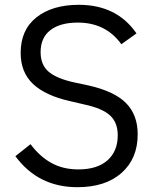

<svg xmlns="http://www.w3.org/2000/svg" viewBox="-20 -766 648 799"><path d="M44 -116 107 -166Q146 -114 194.5 -87.5Q243 -61 306 -61Q385 -61 427.5 -99Q470 -137 470 -203Q470 -256 438 -285.5Q406 -315 332 -331L272 -345Q169 -368 117.5 -416.5Q66 -465 66 -546Q66 -642 132 -694Q198 -746 308 -746Q466 -746 548 -627L485 -582Q420 -672 304 -672Q230 -672 189.5 -640.5Q149 -609 149 -549Q149 -496 182.5 -467.5Q216 -439 289 -423L350 -410Q456 -386 504.5 -337Q553 -288 553 -207Q553 -106 486 -46.5Q419 13 302 13Q139 13 44 -116Z"/></svg>

Font: IBM Plex Sans JP
Style: Regular
Weight: 400
Designer: Mike Abbink; Paul van der Laan; Pieter van Rosmalen; Wujin Sim; Yejin Wi; Jinhee Kim; Boomi Park; Yona Kim; Kichan Ma
Foundry: Sandoll Inc.
Version: Version 1.000